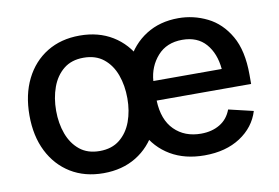

<svg xmlns="http://www.w3.org/2000/svg" viewBox="-65 -658 1125 775"><g transform="rotate(-10 498.0 -271.0)"><path d="M301.8 11.2Q225.1 11.2 167.7 -23.9Q110.4 -59.1 78.6 -122.3Q46.9 -185.5 46.9 -270Q46.9 -355 78.6 -418.7Q110.4 -482.4 167.7 -517.6Q225.1 -552.7 301.8 -552.7Q378.9 -552.7 436.3 -517.6Q493.7 -482.4 525.4 -418.7Q557.1 -355 557.1 -270Q557.1 -185.5 525.4 -122.3Q493.7 -59.1 436.3 -23.9Q378.9 11.2 301.8 11.2ZM301.8 -79.6Q351.6 -79.6 384 -105.7Q416.5 -131.8 432.4 -175Q448.2 -218.3 448.2 -270Q448.2 -322.3 432.4 -366Q416.5 -409.7 384 -435.8Q351.6 -461.9 301.8 -461.9Q252.4 -461.9 220.2 -435.8Q188 -409.7 172.1 -366Q156.2 -322.3 156.2 -270Q156.2 -218.3 172.1 -175Q188 -131.8 220.2 -105.7Q252.4 -79.6 301.8 -79.6ZM715.8 11.2Q635.3 11.2 576.7 -23.4Q518.1 -58.1 486.6 -121.1Q455.1 -184.1 455.1 -269Q455.1 -353 486.1 -417Q517.1 -481 573.7 -516.8Q630.4 -552.7 706.5 -552.7Q768.6 -552.7 824.5 -525.1Q880.4 -497.6 915.3 -437.3Q950.2 -377 950.2 -278.3V-240.2H563Q565.9 -161.1 607.9 -119.4Q649.9 -77.6 716.8 -77.6Q761.7 -77.6 794.2 -97.2Q826.7 -116.7 840.8 -154.8L941.9 -130.9Q922.4 -66.9 862.8 -27.8Q803.2 11.2 715.8 11.2ZM563.5 -320.3H843.8Q837.9 -384.8 803.5 -424.3Q769 -463.9 707 -463.9Q642.6 -463.9 605.2 -421.6Q567.9 -379.4 563.5 -320.3Z"/></g></svg>

Font: Inter Medium
Style: Regular
Weight: 500
Designer: Rasmus Andersson
Foundry: rsms
Version: Version 4.001;git-9221beed3